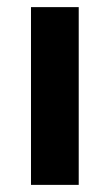

<svg xmlns="http://www.w3.org/2000/svg" viewBox="-20 -519 301 539"><path d="M67 0V-499H201V0Z"/></svg>

Font: TitilliumText22L Xb
Style: Bold
Weight: 400
Designer: Campivisivi
Foundry: Campivisivi
Version: 1.000